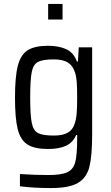

<svg xmlns="http://www.w3.org/2000/svg" viewBox="-20 -750 562 973"><path d="M56 0ZM81 194V132Q159 137 224 137Q292 137 322 122.5Q352 108 361.5 71Q371 34 371 -48V-66H366Q350 -28 315 -11.5Q280 5 224 5Q155 5 119.5 -17.5Q84 -40 70 -94.5Q56 -149 56 -255Q56 -362 70.5 -417.5Q85 -473 120.5 -495.5Q156 -518 224 -518Q277 -518 315 -501Q353 -484 370 -438H375L379 -510H447V-69Q447 40 433 95.5Q419 151 375 177Q331 203 239 203Q149 203 81 194ZM358 -122Q366 -145 368.5 -174.5Q371 -204 371 -256Q371 -304 369 -333Q367 -362 360 -383Q349 -418 323.5 -433.5Q298 -449 253 -449Q197 -449 173 -436.5Q149 -424 141 -385.5Q133 -347 133 -256Q133 -166 141 -127Q149 -88 173 -75.5Q197 -63 253 -63Q297 -63 322.5 -77Q348 -91 358 -122ZM224 -651V-730H297V-651Z"/></svg>

Font: Assailand
Style: Regular
Weight: 400
Designer: Hector Gatti with collaboration of the Omnibus-Type team
Foundry: Omnibus-Type
Version: Version 0.072;October 19, 2019;FontCreator 12.0.0.2547 64-bi